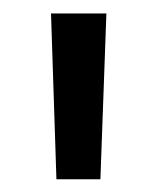

<svg xmlns="http://www.w3.org/2000/svg" viewBox="-20 -682 239 292"><path d="M132.7 -409.4H65.8L57.6 -661.5H141.8Z"/></svg>

Font: Anek Gurmukhi Medium SemiExpanded
Style: Regular
Weight: 500
Width: 6
Version: Version 1.003